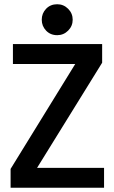

<svg xmlns="http://www.w3.org/2000/svg" viewBox="-20 -902 540 906"><path d="M471 -110V-16H30V-105L335 -600H41V-694H462V-606L155 -110ZM250 -882Q280 -882 301.5 -860.5Q323 -839 323 -809Q323 -779 301.5 -757.5Q280 -736 250 -736Q218 -736 197.5 -757.5Q177 -779 177 -809Q177 -839 197.5 -860.5Q218 -882 250 -882Z"/></svg>

Font: D2Coding ligature
Style: Bold
Weight: 700
Monospace: yes
Designer: Yong-Rak Park; Jeong-Hwan Yoon; Sang-Min Lee;
Foundry: NHN Corporation
Version: Version 1.3.2; Build 20180524